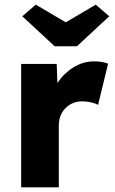

<svg xmlns="http://www.w3.org/2000/svg" viewBox="-20 -806 496 826"><path d="M71 0V-531H224L227 -449Q254 -490 295.5 -516Q337 -542 384 -542Q402 -542 417.5 -539.5Q433 -537 445 -532L402 -355Q391 -361 372.5 -365.5Q354 -370 334 -370Q291 -370 262 -341Q233 -312 233 -265V0ZM215 -607 76 -736 134 -786 263 -710 392 -786 450 -736 311 -607Z"/></svg>

Font: Readex Pro
Style: Bold
Weight: 700
Designer: Bonnie Shaver-Troup, Thomas Jockin
Foundry: Lexend
Version: Version 1.203; ttfautohint (v1.8.3)